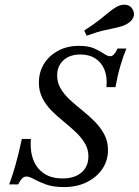

<svg xmlns="http://www.w3.org/2000/svg" viewBox="-20 -775 583 807"><path d="M248.4 11.3Q204 11.3 173.8 0.4Q143.5 -10.5 123.4 -21.8Q103.2 -33.1 91.1 -33.1Q81.5 -33.1 73.4 -25.4Q65.3 -17.7 56.5 0H18.5Q33.1 -38.7 45.6 -83.1Q58.1 -127.4 71.8 -191.1H109.7Q104 -112.9 139.5 -69Q175 -25 242.7 -25Q293.5 -25 322.6 -50Q351.6 -75 351.6 -117.7Q351.6 -148.4 336.3 -173.4Q321 -198.4 297.6 -220.6Q274.2 -242.7 247.6 -264.1Q221 -285.5 197.2 -309.3Q173.4 -333.1 158.5 -362.1Q143.5 -391.1 143.5 -427.4Q143.5 -472.6 165.3 -507.3Q187.1 -541.9 225 -562.1Q262.9 -582.3 311.3 -582.3Q351.6 -582.3 376.2 -571.4Q400.8 -560.5 416.1 -549.6Q431.5 -538.7 443.5 -538.7Q451.6 -538.7 458.9 -546.4Q466.1 -554 474.2 -571H511.3Q498.4 -540.3 486.3 -499.6Q474.2 -458.9 465.3 -408.9H427.4Q431.5 -451.6 419 -482.3Q406.5 -512.9 380.6 -529.4Q354.8 -546 317.7 -546Q273.4 -546 246.8 -521.8Q220.2 -497.6 220.2 -457.3Q220.2 -427.4 235.5 -402Q250.8 -376.6 275 -354.4Q299.2 -332.3 327 -310.1Q354.8 -287.9 379 -263.3Q403.2 -238.7 418.5 -209.7Q433.9 -180.6 433.9 -144.4Q433.9 -100 410.1 -64.9Q386.3 -29.8 344.8 -9.3Q303.2 11.3 248.4 11.3ZM344.4 -625 333.9 -646.8Q373.4 -671.8 398 -691.5Q422.6 -711.3 439.9 -725.4Q457.3 -739.5 472.6 -747.6Q493.5 -758.1 512.1 -754.4Q530.6 -750.8 538.7 -733.1Q547.6 -716.1 539.5 -700Q531.5 -683.9 510.5 -672.6Q495.2 -664.5 473.4 -659.7Q451.6 -654.8 420.2 -648Q388.7 -641.1 344.4 -625Z"/></svg>

Font: Playfair 9pt
Style: Italic
Weight: 400
Italic angle: -15.6°
Designer: Claus Eggers Sørensen
Foundry: Claus Eggers Sørensen
Version: Version 2.001;gftools[0.9.30]